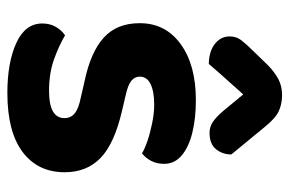

<svg xmlns="http://www.w3.org/2000/svg" viewBox="-152 -617 785 521"><g transform="rotate(90 240.5 -356.5)"><path d="M447.4 -139.7Q447.4 -66.6 392.4 -25.3Q337.4 16 232.4 16Q149.6 16 96.7 -8.2Q43.7 -32.5 43.7 -78.7Q43.7 -99.8 52.9 -115.5Q62 -131.2 75.8 -140.5Q104.3 -123.8 141.5 -110.4Q178.6 -97.1 226.9 -97.1Q300.5 -97.1 300.5 -139Q300.5 -156.6 287.2 -167.1Q273.8 -177.6 244.4 -183.3L201.7 -193.2Q121.7 -209.7 82.3 -245.4Q42.9 -281 42.9 -343.2Q42.9 -413 99.6 -454.2Q156.2 -495.5 251.8 -495.5Q300.4 -495.5 339.5 -486Q378.7 -476.5 401.6 -457.2Q424.6 -437.9 424.6 -409.3Q424.6 -389.4 416.5 -374.1Q408.5 -358.8 396 -349.2Q384.8 -356.5 362.5 -364.1Q340.2 -371.7 313.6 -377Q287.1 -382.4 264 -382.4Q228.3 -382.4 208.2 -372.6Q188 -362.8 188 -343.2Q188 -329.6 199.3 -320.3Q210.6 -311 240.1 -304.6L280.2 -295.2Q369.5 -274.6 408.4 -237.1Q447.4 -199.5 447.4 -139.7ZM282.2 -568.4 236.2 -624.1Q210.9 -595.3 192.9 -575.6Q175 -555.9 153.5 -530.6Q119.5 -531.1 99.2 -547Q78.8 -562.8 78.8 -587.2Q78.8 -605 88.7 -618.1Q98.6 -631.2 117.5 -650.3L158 -692Q175.6 -709 194.4 -719.2Q213.3 -729.4 238.4 -729.4Q262 -729.4 281.7 -720.4Q301.3 -711.3 325 -681.8L399.1 -591.7Q399.1 -567.3 384.7 -550Q370.4 -532.6 340.7 -532.6Q323.4 -532.6 309.8 -542.3Q296.2 -552 282.2 -568.4Z"/></g></svg>

Font: Baloo Paaji 2
Style: Regular
Weight: 400
Designer: Shuchita Grover, Noopur Datye and Ek Type
Foundry: Ek Type
Version: Version 1.700